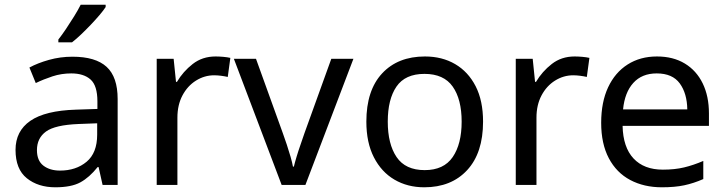

<svg xmlns="http://www.w3.org/2000/svg" viewBox="-20 -786 3084 816"><path d="M288 -545Q386 -545 433 -502Q480 -459 480 -365V0H416L399 -76H395Q360 -32 321.5 -11Q283 10 215 10Q142 10 94 -28.5Q46 -67 46 -149Q46 -229 109 -272.5Q172 -316 303 -320L394 -323V-355Q394 -422 365 -448Q336 -474 283 -474Q241 -474 203 -461.5Q165 -449 132 -433L105 -499Q140 -518 188 -531.5Q236 -545 288 -545ZM314 -259Q214 -255 175.5 -227Q137 -199 137 -148Q137 -103 164.5 -82Q192 -61 235 -61Q303 -61 348 -98.5Q393 -136 393 -214V-262ZM429 -756Q420 -742 403 -722Q386 -702 365.5 -680.5Q345 -659 324.5 -639.5Q304 -620 286 -606H228V-618Q243 -637 260.5 -663Q278 -689 295 -716.5Q312 -744 323 -766H429Z M896 -546Q911 -546 928.5 -544.5Q946 -543 959 -540L948 -459Q935 -462 919.5 -464Q904 -466 890 -466Q849 -466 813 -443.5Q777 -421 755.5 -380.5Q734 -340 734 -286V0H646V-536H718L728 -438H732Q758 -482 799 -514Q840 -546 896 -546Z M1177 0 974 -536H1068L1182 -220Q1190 -198 1199 -171Q1208 -144 1215 -119.5Q1222 -95 1225 -78H1229Q1233 -95 1240.5 -120Q1248 -145 1257.5 -172Q1267 -199 1274 -220L1388 -536H1482L1278 0Z M2033 -269Q2033 -136 1965.5 -63Q1898 10 1783 10Q1712 10 1656.5 -22.5Q1601 -55 1569 -117.5Q1537 -180 1537 -269Q1537 -402 1604 -474Q1671 -546 1786 -546Q1859 -546 1914.5 -513.5Q1970 -481 2001.5 -419.5Q2033 -358 2033 -269ZM1628 -269Q1628 -174 1665.5 -118.5Q1703 -63 1785 -63Q1866 -63 1904 -118.5Q1942 -174 1942 -269Q1942 -364 1904 -418Q1866 -472 1784 -472Q1702 -472 1665 -418Q1628 -364 1628 -269Z M2422 -546Q2437 -546 2454.5 -544.5Q2472 -543 2485 -540L2474 -459Q2461 -462 2445.5 -464Q2430 -466 2416 -466Q2375 -466 2339 -443.5Q2303 -421 2281.5 -380.5Q2260 -340 2260 -286V0H2172V-536H2244L2254 -438H2258Q2284 -482 2325 -514Q2366 -546 2422 -546Z M2772 -546Q2841 -546 2890.5 -516Q2940 -486 2966.5 -431.5Q2993 -377 2993 -304V-251H2626Q2628 -160 2672.5 -112.5Q2717 -65 2797 -65Q2848 -65 2887.5 -74.5Q2927 -84 2969 -102V-25Q2928 -7 2888 1.5Q2848 10 2793 10Q2717 10 2658.5 -21Q2600 -52 2567.5 -113.5Q2535 -175 2535 -264Q2535 -352 2564.5 -415Q2594 -478 2647.5 -512Q2701 -546 2772 -546ZM2771 -474Q2708 -474 2671.5 -433.5Q2635 -393 2628 -321H2901Q2900 -389 2869 -431.5Q2838 -474 2771 -474Z"/></svg>

Font: Noto Sans Sundanese
Style: Regular
Weight: 400
Designer: Monotype Design Team (Regular), Sérgio L. Martins (other weights)
Foundry: Monotype Imaging Inc.
Version: Version 2.003